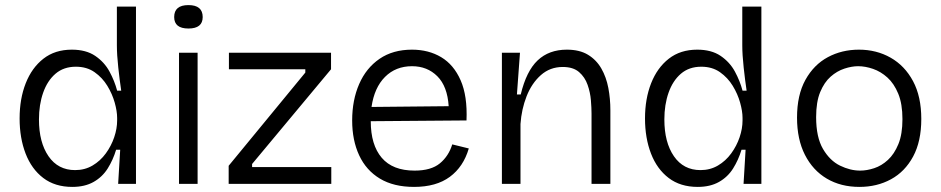

<svg xmlns="http://www.w3.org/2000/svg" viewBox="-20 -722 3694 754"><path d="M264 12Q196 12 150 -23Q104 -58 80.5 -119Q57 -180 57 -257Q57 -334 81 -395Q105 -456 150.5 -491.5Q196 -527 262 -527Q318 -527 354 -502.5Q390 -478 410 -441Q430 -404 440 -366H456Q450 -406 444.5 -456.5Q439 -507 439 -544V-696H514V0H444L452 -134H436Q424 -94 403 -60.5Q382 -27 347.5 -7.5Q313 12 264 12ZM275 -54Q313 -54 343.5 -72Q374 -90 395.5 -119.5Q417 -149 428.5 -183Q440 -217 440 -249V-259Q440 -285 430.5 -319Q421 -353 401.5 -385Q382 -417 351.5 -438.5Q321 -460 278 -460Q230 -460 198 -432.5Q166 -405 149.5 -358Q133 -311 133 -253Q133 -163 170.5 -108.5Q208 -54 275 -54Z M683 0V-515H756V0ZM720 -610Q664 -610 664 -655Q664 -702 720 -702Q776 -702 776 -655Q776 -610 720 -610Z M878 0V-71L1179 -437V-450H879V-515H1280V-450L970 -78V-66H1281V0Z M1606 12Q1526 12 1472 -20.5Q1418 -53 1390.5 -112Q1363 -171 1363 -249Q1363 -329 1390.5 -392Q1418 -455 1470.5 -491Q1523 -527 1598 -527Q1663 -527 1712.5 -497.5Q1762 -468 1789 -406.5Q1816 -345 1812 -249L1436 -246Q1436 -153 1479 -102.5Q1522 -52 1608 -52Q1673 -52 1707.5 -80.5Q1742 -109 1756 -155L1821 -139Q1800 -67 1746.5 -27.5Q1693 12 1606 12ZM1598 -462Q1534 -462 1492 -420Q1450 -378 1439 -302L1742 -305Q1737 -383 1697.5 -422.5Q1658 -462 1598 -462Z M1951 0V-515H2022L2010 -351H2025Q2047 -443 2091.5 -485Q2136 -527 2206 -527Q2256 -527 2289 -507Q2322 -487 2341.5 -453Q2361 -419 2369 -376.5Q2377 -334 2377 -289V0H2303V-276Q2303 -298 2300.5 -328.5Q2298 -359 2287.5 -389Q2277 -419 2254 -439Q2231 -459 2190 -459Q2140 -459 2104 -427Q2068 -395 2048 -344Q2028 -293 2024 -235V0Z M2720 12Q2652 12 2606 -23Q2560 -58 2536.5 -119Q2513 -180 2513 -257Q2513 -334 2537 -395Q2561 -456 2606.5 -491.5Q2652 -527 2718 -527Q2774 -527 2810 -502.5Q2846 -478 2866 -441Q2886 -404 2896 -366H2912Q2906 -406 2900.5 -456.5Q2895 -507 2895 -544V-696H2970V0H2900L2908 -134H2892Q2880 -94 2859 -60.5Q2838 -27 2803.5 -7.5Q2769 12 2720 12ZM2731 -54Q2769 -54 2799.5 -72Q2830 -90 2851.5 -119.5Q2873 -149 2884.5 -183Q2896 -217 2896 -249V-259Q2896 -285 2886.5 -319Q2877 -353 2857.5 -385Q2838 -417 2807.5 -438.5Q2777 -460 2734 -460Q2686 -460 2654 -432.5Q2622 -405 2605.5 -358Q2589 -311 2589 -253Q2589 -163 2626.5 -108.5Q2664 -54 2731 -54Z M3355 12Q3282 12 3227 -20.5Q3172 -53 3141 -114Q3110 -175 3110 -260Q3110 -349 3143 -408.5Q3176 -468 3231 -497.5Q3286 -527 3353 -527Q3422 -527 3477.5 -495.5Q3533 -464 3565.5 -403.5Q3598 -343 3598 -255Q3598 -167 3566 -107.5Q3534 -48 3479 -18Q3424 12 3355 12ZM3358 -52Q3384 -52 3413 -61.5Q3442 -71 3467 -94Q3492 -117 3508 -156Q3524 -195 3524 -254Q3524 -314 3507.5 -354Q3491 -394 3465 -417.5Q3439 -441 3408.5 -451.5Q3378 -462 3350 -462Q3325 -462 3296 -452.5Q3267 -443 3242 -421Q3217 -399 3201 -360.5Q3185 -322 3185 -262Q3185 -183 3212 -137Q3239 -91 3279 -71.5Q3319 -52 3358 -52Z"/></svg>

Font: Bricolage Grotesque 10pt Light
Style: Regular
Weight: 300
Designer: Mathieu Triay
Foundry: Atelier Triay
Version: Version 1.000; ttfautohint (v1.8.4.7-5d5b);gftools[0.9.32]